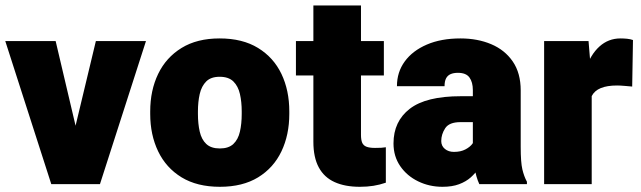

<svg xmlns="http://www.w3.org/2000/svg" viewBox="-20 -680 2368 709"><path d="M334 -528.3H519L349.1 0H239.7L236.8 -123ZM280.8 -123.5 278.8 0H169.4L-0.5 -528.3H185.5Z M534.7 -268.6Q534.7 -346.2 564 -407Q593.3 -467.8 650.4 -502.9Q707.5 -538.1 791 -538.1Q875.5 -538.1 932.9 -502.9Q990.2 -467.8 1019.3 -407Q1048.3 -346.2 1048.3 -268.6V-259.3Q1048.3 -182.1 1019.3 -121.1Q990.2 -60.1 933.1 -25.1Q876 9.8 792 9.8Q708 9.8 650.6 -25.1Q593.3 -60.1 564 -121.1Q534.7 -182.1 534.7 -259.3ZM710.9 -259.3Q710.9 -223.1 717.5 -194.1Q724.1 -165 741.7 -148.4Q759.3 -131.8 792 -131.8Q824.2 -131.8 841.8 -148.4Q859.4 -165 866 -194.1Q872.6 -223.1 872.6 -259.3V-268.6Q872.6 -303.7 866 -332.8Q859.4 -361.8 841.8 -379.2Q824.2 -396.5 791 -396.5Q758.8 -396.5 741.5 -379.2Q724.1 -361.8 717.5 -332.8Q710.9 -303.7 710.9 -268.6Z M1397.5 -401.4H1072.8V-528.3H1397.5ZM1313 -659.7V-182.1Q1313 -163.6 1317.4 -153.1Q1321.8 -142.6 1333.3 -138.2Q1344.7 -133.8 1364.7 -133.8Q1378.4 -133.8 1387.7 -134.3Q1397 -134.8 1404.8 -136.2V-5.4Q1382.3 2.4 1359.1 6.1Q1335.9 9.8 1308.6 9.8Q1253.9 9.8 1215.6 -7.6Q1177.2 -24.9 1157.2 -61.8Q1137.2 -98.6 1137.2 -156.7V-659.7Z M1726.1 -347.2Q1726.1 -376.5 1713.6 -393.8Q1701.2 -411.1 1670.9 -411.1Q1654.8 -411.1 1643.8 -406.2Q1632.8 -401.4 1627.2 -390.6Q1621.6 -379.9 1621.6 -361.8H1445.8Q1445.8 -413.6 1474.6 -453.1Q1503.4 -492.7 1556.2 -515.4Q1608.9 -538.1 1680.2 -538.1Q1743.7 -538.1 1793.9 -516.8Q1844.2 -495.6 1873.5 -452.9Q1902.8 -410.2 1902.8 -346.2V-137.7Q1902.8 -80.6 1908.9 -54.7Q1915 -28.8 1925.8 -8.8V0H1750Q1737.8 -25.9 1731.9 -63.5Q1726.1 -101.1 1726.1 -142.1ZM1747.1 -229H1680.2Q1638.7 -229 1624 -206.5Q1609.4 -184.1 1609.4 -159.2Q1609.4 -141.1 1622.8 -130.1Q1636.2 -119.1 1656.2 -119.1Q1681.2 -119.1 1698.5 -128.2Q1715.8 -137.2 1724.6 -149.4Q1733.4 -161.6 1731.9 -170.9L1769.5 -97.2Q1759.8 -78.1 1747.8 -59.3Q1735.8 -40.5 1718.3 -24.9Q1700.7 -9.3 1675.3 0.2Q1649.9 9.8 1613.8 9.8Q1565.4 9.8 1524.2 -10.3Q1482.9 -30.3 1458 -66.4Q1433.1 -102.5 1433.1 -150.4Q1433.1 -231.9 1493.2 -278.3Q1553.2 -324.7 1681.6 -324.7H1747.1Z M2165 0H1989.3V-528.3H2153.3L2165 -387.2ZM2314.5 -360.4Q2304.2 -361.3 2286.9 -362.8Q2269.5 -364.3 2258.8 -364.3Q2221.7 -364.3 2198.5 -354.7Q2175.3 -345.2 2165 -325.2Q2154.8 -305.2 2155.3 -272.5L2124.5 -298.8Q2124.5 -370.6 2142.6 -424.6Q2160.6 -478.5 2193.6 -508.3Q2226.6 -538.1 2271 -538.1Q2283.2 -538.1 2295.7 -536.9Q2308.1 -535.6 2317.4 -532.2Z"/></svg>

Font: Heebo Black
Style: Regular
Weight: 900
Designer: Oded Ezer
Foundry: Ezer Type House
Version: Version 3.100